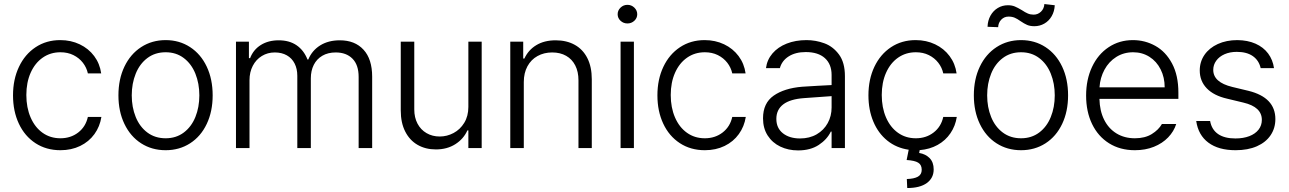

<svg xmlns="http://www.w3.org/2000/svg" viewBox="-20 -738 6423 957"><path d="M44.9 -262.7Q44.9 -342.3 74.5 -404.8Q104 -467.3 157.5 -502.7Q210.9 -538.1 280.3 -538.1Q333.5 -538.1 377.4 -517.1Q421.4 -496.1 449.5 -458.5Q477.5 -420.9 484.4 -372.1H418Q411.6 -401.4 393.1 -425.3Q374.5 -449.2 345.9 -463.4Q317.4 -477.5 281.2 -477.5Q231.4 -477.5 192.9 -450.7Q154.3 -423.8 132.8 -375.5Q111.3 -327.1 111.3 -264.6Q111.3 -201.7 132.6 -152.6Q153.8 -103.5 192.1 -76.2Q230.5 -48.8 281.2 -48.8Q332.5 -48.8 369.9 -77.6Q407.2 -106.4 418 -155.3H485.4Q478 -107.4 450.7 -69.6Q423.3 -31.7 379.6 -10.5Q335.9 10.7 281.2 10.7Q210.4 10.7 156.7 -24.4Q103 -59.6 74 -121.6Q44.9 -183.6 44.9 -262.7Z M570.3 -262.7Q570.3 -343.3 600.1 -405.8Q629.9 -468.3 683.6 -503.2Q737.3 -538.1 805.7 -538.1Q874 -538.1 927.5 -503.2Q981 -468.3 1010.5 -405.8Q1040 -343.3 1040 -262.7Q1040 -182.6 1010.5 -120.4Q981 -58.1 927.5 -23.7Q874 10.7 805.7 10.7Q736.8 10.7 683.3 -23.7Q629.9 -58.1 600.1 -120.4Q570.3 -182.6 570.3 -262.7ZM973.6 -262.7Q973.6 -321.8 953.9 -370.8Q934.1 -419.9 896 -448.7Q857.9 -477.5 805.7 -477.5Q752.9 -477.5 714.6 -448.7Q676.3 -419.9 656.5 -370.8Q636.7 -321.8 636.7 -262.7Q636.7 -203.6 656.5 -154.8Q676.3 -106 714.6 -77.4Q752.9 -48.8 805.7 -48.8Q857.9 -48.8 896 -77.4Q934.1 -106 953.9 -154.8Q973.6 -203.6 973.6 -262.7Z M1156.2 -530.3H1220.7V-448.2H1226.6Q1242.7 -490.2 1280 -513.7Q1317.4 -537.1 1369.1 -537.1Q1422.4 -537.1 1458.5 -512.2Q1494.6 -487.3 1512.7 -441.4H1516.6Q1535.2 -486.3 1575.9 -511.7Q1616.7 -537.1 1673.8 -537.1Q1749 -537.1 1792 -490.2Q1835 -443.4 1835 -355.5V0H1767.6V-354.5Q1767.6 -414.6 1736.8 -445.6Q1706.1 -476.6 1653.3 -476.6Q1614.7 -476.6 1586.7 -460.2Q1558.6 -443.8 1543.9 -414.6Q1529.3 -385.3 1529.3 -347.7V0H1461.9V-360.4Q1461.9 -395 1448.5 -421.4Q1435.1 -447.8 1409.7 -462.2Q1384.3 -476.6 1349.6 -476.6Q1314 -476.6 1285.2 -459Q1256.3 -441.4 1240 -409.9Q1223.6 -378.4 1223.6 -337.9V0H1156.2Z M2314.5 -530.3H2380.9V0H2314.5V-87.9H2309.6Q2290.5 -45.4 2249.5 -19.3Q2208.5 6.8 2152.3 6.8Q2101.1 6.8 2061.5 -15.9Q2022 -38.6 1999.8 -82.3Q1977.5 -126 1977.5 -187.5V-530.3H2044.9V-192.4Q2044.9 -152.3 2061 -121.8Q2077.1 -91.3 2106 -74.5Q2134.8 -57.6 2171.9 -57.6Q2208 -57.6 2240.7 -75Q2273.4 -92.3 2293.9 -125.7Q2314.5 -159.2 2314.5 -205.1Z M2590.8 0H2523.4V-530.3H2587.9V-446.3H2593.8Q2613.3 -488.8 2653.1 -512.9Q2692.9 -537.1 2750 -537.1Q2804.2 -537.1 2844.7 -514.6Q2885.3 -492.2 2907.5 -448.5Q2929.7 -404.8 2929.7 -342.8V0H2863.3V-337.9Q2863.3 -380.4 2847.4 -411.6Q2831.5 -442.9 2802 -459.7Q2772.5 -476.6 2732.4 -476.6Q2691.4 -476.6 2659.2 -458.7Q2627 -440.9 2608.9 -407.5Q2590.8 -374 2590.8 -329.1Z M3073.2 -530.3H3139.6V0H3073.2ZM3058.6 -667Q3058.6 -686 3073 -700Q3087.4 -713.9 3107.4 -713.9Q3127.4 -713.9 3141.8 -700Q3156.2 -686 3156.2 -667Q3156.2 -647.9 3141.8 -634.5Q3127.4 -621.1 3107.4 -621.1Q3087.4 -621.1 3073 -634.5Q3058.6 -647.9 3058.6 -667Z M3256.8 -262.7Q3256.8 -342.3 3286.4 -404.8Q3315.9 -467.3 3369.4 -502.7Q3422.9 -538.1 3492.2 -538.1Q3545.4 -538.1 3589.4 -517.1Q3633.3 -496.1 3661.4 -458.5Q3689.5 -420.9 3696.3 -372.1H3629.9Q3623.5 -401.4 3605 -425.3Q3586.4 -449.2 3557.9 -463.4Q3529.3 -477.5 3493.2 -477.5Q3443.4 -477.5 3404.8 -450.7Q3366.2 -423.8 3344.7 -375.5Q3323.2 -327.1 3323.2 -264.6Q3323.2 -201.7 3344.5 -152.6Q3365.7 -103.5 3404.1 -76.2Q3442.4 -48.8 3493.2 -48.8Q3544.4 -48.8 3581.8 -77.6Q3619.1 -106.4 3629.9 -155.3H3697.3Q3689.9 -107.4 3662.6 -69.6Q3635.3 -31.7 3591.6 -10.5Q3547.9 10.7 3493.2 10.7Q3422.4 10.7 3368.7 -24.4Q3314.9 -59.6 3285.9 -121.6Q3256.8 -183.6 3256.8 -262.7Z M3978.5 -305.7Q4012.7 -308.1 4054.4 -310.3Q4096.2 -312.5 4125 -314V-364.3Q4125 -418 4091.6 -448.2Q4058.1 -478.5 3996.1 -478.5Q3944.8 -478.5 3910.9 -456.8Q3877 -435.1 3867.2 -398.4H3797.9Q3803.2 -439.9 3830.3 -471.7Q3857.4 -503.4 3901.4 -520.8Q3945.3 -538.1 4000 -538.1Q4045.9 -538.1 4089.1 -522.2Q4132.3 -506.3 4161.9 -466.3Q4191.4 -426.3 4191.4 -358.4V0H4125V-82H4121.1Q4102.5 -43 4061 -15.6Q4019.5 11.7 3958 11.7Q3909.2 11.7 3869.4 -7.3Q3829.6 -26.4 3806.4 -62.5Q3783.2 -98.6 3783.2 -148.4Q3783.2 -224.1 3836.2 -261.2Q3889.2 -298.3 3978.5 -305.7ZM3967.8 -47.9Q4015.1 -47.9 4050.8 -68.6Q4086.4 -89.4 4105.7 -124.5Q4125 -159.7 4125 -202.1V-258.8L3988.3 -249Q3918.5 -244.1 3884 -217.8Q3849.6 -191.4 3849.6 -145.5Q3849.6 -99.6 3882.3 -73.7Q3915 -47.9 3967.8 -47.9Z M4543.9 -538.1Q4597.2 -538.1 4641.1 -517.1Q4685.1 -496.1 4713.1 -458.5Q4741.2 -420.9 4748 -372.1H4681.6Q4675.3 -401.4 4656.7 -425.3Q4638.2 -449.2 4609.6 -463.4Q4581.1 -477.5 4544.9 -477.5Q4495.1 -477.5 4456.5 -450.7Q4418 -423.8 4396.5 -375.5Q4375 -327.1 4375 -264.6Q4375 -201.7 4396.2 -152.6Q4417.5 -103.5 4455.8 -76.2Q4494.1 -48.8 4544.9 -48.8Q4596.2 -48.8 4633.5 -77.6Q4670.9 -106.4 4681.6 -155.3H4749Q4742.2 -110.4 4717.5 -74Q4692.9 -37.6 4653.3 -15.6Q4613.8 6.3 4564 10.3L4561.5 24.4Q4593.8 29.8 4613.8 50.3Q4633.8 70.8 4633.8 106.4Q4633.8 149.4 4599.6 174.3Q4565.4 199.2 4502 199.2L4500 154.3Q4536.1 153.3 4555.2 142.6Q4574.2 131.8 4574.2 108.4Q4574.2 83.5 4556.6 72.8Q4539.1 62 4499 59.6L4509.3 8.3Q4448.2 -0.5 4402.8 -37.1Q4357.4 -73.7 4333 -132.1Q4308.6 -190.4 4308.6 -262.7Q4308.6 -342.3 4338.1 -404.8Q4367.7 -467.3 4421.1 -502.7Q4474.6 -538.1 4543.9 -538.1Z M4834 -262.7Q4834 -343.3 4863.8 -405.8Q4893.6 -468.3 4947.3 -503.2Q5001 -538.1 5069.3 -538.1Q5137.7 -538.1 5191.2 -503.2Q5244.6 -468.3 5274.2 -405.8Q5303.7 -343.3 5303.7 -262.7Q5303.7 -182.6 5274.2 -120.4Q5244.6 -58.1 5191.2 -23.7Q5137.7 10.7 5069.3 10.7Q5000.5 10.7 4947 -23.7Q4893.6 -58.1 4863.8 -120.4Q4834 -182.6 4834 -262.7ZM5237.3 -262.7Q5237.3 -321.8 5217.5 -370.8Q5197.8 -419.9 5159.7 -448.7Q5121.6 -477.5 5069.3 -477.5Q5016.6 -477.5 4978.3 -448.7Q4939.9 -419.9 4920.2 -370.8Q4900.4 -321.8 4900.4 -262.7Q4900.4 -203.6 4920.2 -154.8Q4939.9 -106 4978.3 -77.4Q5016.6 -48.8 5069.3 -48.8Q5121.6 -48.8 5159.7 -77.4Q5197.8 -106 5217.5 -154.8Q5237.3 -203.6 5237.3 -262.7ZM5003.9 -711.9Q5023.4 -711.9 5038.1 -705.8Q5052.7 -699.7 5073.2 -687.5Q5089.8 -676.3 5103 -670.7Q5116.2 -665 5131.8 -665Q5153.3 -665 5168.7 -679.9Q5184.1 -694.8 5185.5 -717.8L5237.3 -711.9Q5235.8 -681.2 5221.9 -657.2Q5208 -633.3 5185.3 -620.4Q5162.6 -607.4 5135.7 -607.4Q5114.3 -607.4 5099.6 -613.8Q5085 -620.1 5066.4 -632.8Q5050.8 -644 5037.6 -649.7Q5024.4 -655.3 5006.8 -655.3Q4985.4 -655.3 4970.7 -640.1Q4956.1 -625 4955.1 -602.5L4902.3 -604.5Q4903.3 -635.7 4917 -660.2Q4930.7 -684.6 4953.4 -698.2Q4976.1 -711.9 5003.9 -711.9Z M5393.6 -261.7Q5393.6 -341.3 5423.1 -404.3Q5452.6 -467.3 5505.9 -502.7Q5559.1 -538.1 5627 -538.1Q5687 -538.1 5738.8 -509.3Q5790.5 -480.5 5822 -421.4Q5853.5 -362.3 5853.5 -276.4V-245.1H5460Q5461.4 -185.5 5483.4 -141.4Q5505.4 -97.2 5544.9 -73Q5584.5 -48.8 5636.7 -48.8Q5687 -48.8 5720.9 -69.8Q5754.9 -90.8 5771.5 -120.1H5842.8Q5831.1 -83 5802.5 -53.2Q5773.9 -23.4 5731.4 -6.3Q5689 10.7 5636.7 10.7Q5563 10.7 5508.1 -23.7Q5453.1 -58.1 5423.3 -119.9Q5393.6 -181.6 5393.6 -261.7ZM5785.2 -302.7Q5785.2 -352.1 5765.1 -392.1Q5745.1 -432.1 5709.2 -454.8Q5673.3 -477.5 5627.9 -477.5Q5581.1 -477.5 5543.9 -454.1Q5506.8 -430.7 5485.1 -390.6Q5463.4 -350.6 5460.4 -302.7Z M6144.5 -479.5Q6110.4 -479.5 6083.7 -467.8Q6057.1 -456.1 6042.2 -435.5Q6027.3 -415 6027.3 -389.6Q6027.3 -327.6 6122.1 -304.7L6203.1 -285.2Q6336.9 -252 6336.9 -144.5Q6336.9 -99.1 6313.2 -64Q6289.6 -28.8 6244.9 -9Q6200.2 10.7 6138.7 10.7Q6053.7 10.7 6003.2 -26.9Q5952.6 -64.5 5942.4 -134.8H6011.7Q6019.5 -91.8 6051.5 -69.8Q6083.5 -47.9 6137.7 -47.9Q6177.2 -47.9 6207 -59.3Q6236.8 -70.8 6253.2 -91.8Q6269.5 -112.8 6269.5 -140.6Q6269.5 -205.1 6177.7 -226.6L6096.7 -246.1Q6030.3 -261.2 5995.1 -297.6Q5960 -334 5960 -386.7Q5960 -430.2 5983.6 -464.6Q6007.3 -499 6050 -518.6Q6092.8 -538.1 6147.5 -538.1Q6198.7 -537.6 6238 -520.3Q6277.3 -502.9 6300.8 -471.4Q6324.2 -439.9 6330.1 -398.4H6263.7Q6254.9 -437 6224.6 -458.3Q6194.3 -479.5 6144.5 -479.5Z"/></svg>

Font: Pretendard GOV Light
Style: Regular
Weight: 300
Designer: Base glyphs from Inter by Rasmus Andersson; Hangeul glyphs from Noto Sans CJK(Source Han Sans) by Jang Soo-young and Kan
Foundry: Kil Hyung-jin
Version: Version 1.309